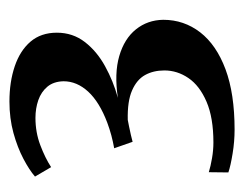

<svg xmlns="http://www.w3.org/2000/svg" viewBox="-76 -868 529 417"><g transform="rotate(-90 188.5 -659.5)"><path d="M115.5 -414.5Q89.5 -414.5 63.5 -418.8Q37.5 -423 22.5 -428L23 -470.5Q36 -466.5 53.5 -463.5Q71 -460.5 87.5 -460.5Q141.5 -460.5 176.2 -475.5Q211 -490.5 227.5 -514.8Q244 -539 244 -567Q244 -591 234 -609Q224 -627 200.5 -637.2Q177 -647.5 136.5 -646.5Q132 -645.5 122.8 -643.8Q113.5 -642 104.2 -639.8Q95 -637.5 89 -636L75 -676Q89 -678.5 103 -682.2Q117 -686 130.5 -691Q175.5 -708 198 -732.5Q220.5 -757 220.5 -786Q220 -807.5 208.8 -821Q197.5 -834.5 179.5 -840.8Q161.5 -847 141 -847Q109.5 -847 81.8 -836.5Q54 -826 34 -813L13.5 -848Q28 -860.5 52.2 -873.2Q76.5 -886 108.2 -894.8Q140 -903.5 176.5 -903.5Q219 -903.5 253 -892Q287 -880.5 306.5 -857.8Q326 -835 326 -800.5Q326 -766 305.8 -739.8Q285.5 -713.5 253.2 -695.8Q221 -678 184.5 -668Q237.5 -676 275.2 -665Q313 -654 333.2 -628.8Q353.5 -603.5 354 -569.5Q354 -524.5 326.8 -489.2Q299.5 -454 246.5 -434.2Q193.5 -414.5 115.5 -414.5Z"/></g></svg>

Font: Merriweather 72pt SemiBold
Style: Regular
Weight: 600
Version: Version 2.100